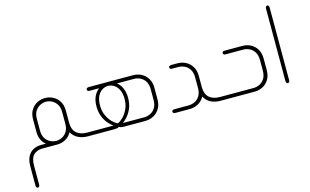

<svg xmlns="http://www.w3.org/2000/svg" viewBox="-105 -929 2445 1516"><g transform="rotate(-15 1117.0 -171.0)"><path d="M537 0H526Q480 0 445 -18Q410 -36 393 -69Q375 -35 343 -17.5Q311 0 275 0H151Q108 0 81 26Q54 52 54 114V268Q54 278 50 283.5Q46 289 39 289Q33 289 28.5 283.5Q24 278 24 268V112Q24 64 40 32.5Q56 1 84.5 -14.5Q113 -30 149 -30H189Q167 -47 154 -75Q141 -103 141 -139V-241Q141 -287 160.5 -318Q180 -349 210.5 -364.5Q241 -380 275 -380Q309 -380 339.5 -364.5Q370 -349 389.5 -318Q409 -287 409 -241V-141Q409 -86 440 -58Q471 -30 529 -30H537ZM275 -30Q299 -30 322.5 -41.5Q346 -53 362 -78Q378 -103 378 -142V-237Q378 -277 362 -301.5Q346 -326 322.5 -338Q299 -350 275 -350Q251 -350 227 -338Q203 -326 187 -301.5Q171 -277 171 -237V-142Q171 -103 187 -78Q203 -53 227 -41.5Q251 -30 275 -30Z M524 0V-30H742Q725 -41 703.5 -64.5Q682 -88 666.5 -125Q651 -162 651 -212Q651 -258 667 -291.5Q683 -325 708 -344H631Q624 -344 619.5 -346Q615 -348 613 -351.5Q611 -355 611 -359Q611 -365 616 -369.5Q621 -374 631 -374H993Q1031 -374 1062 -357.5Q1093 -341 1112 -309.5Q1131 -278 1131 -234V-140Q1131 -96 1112 -64.5Q1093 -33 1062 -16.5Q1031 0 993 0H824Q808 0 798 -2Q788 -4 780 -9Q773 -4 763.5 -2Q754 0 737 0ZM780 -38Q799 -45 822.5 -68Q846 -91 863.5 -127.5Q881 -164 881 -209Q881 -257 866 -286.5Q851 -316 827.5 -330Q804 -344 780 -344Q757 -344 733.5 -330Q710 -316 695 -286.5Q680 -257 680 -209Q680 -164 697 -127.5Q714 -91 737.5 -68Q761 -45 780 -38ZM819 -30H993Q1020 -30 1044.5 -42Q1069 -54 1084.5 -79.5Q1100 -105 1100 -143V-230Q1100 -269 1084.5 -294.5Q1069 -320 1044.5 -332Q1020 -344 993 -344H854Q880 -325 895 -291Q910 -257 910 -213Q910 -162 894 -125.5Q878 -89 857 -65.5Q836 -42 819 -30Z M1621 -30V0H1611Q1563 0 1529 -18Q1495 -36 1478 -70Q1458 -33 1425 -16.5Q1392 0 1357 0H1240Q1230 0 1224.5 -4Q1219 -8 1219 -15Q1219 -22 1224.5 -26Q1230 -30 1240 -30H1355Q1382 -30 1407 -42Q1432 -54 1447.5 -79.5Q1463 -105 1463 -143V-230Q1463 -269 1447.5 -294.5Q1432 -320 1407 -332Q1382 -344 1355 -344H1306Q1296 -344 1290.5 -348Q1285 -352 1285 -359Q1285 -365 1290.5 -369.5Q1296 -374 1306 -374H1356Q1394 -374 1425 -357.5Q1456 -341 1475 -309.5Q1494 -278 1494 -234V-141Q1494 -86 1525 -58Q1556 -30 1614 -30Z M1609 0V-30H1886Q1913 -30 1937.5 -42Q1962 -54 1977.5 -79.5Q1993 -105 1993 -143V-230Q1993 -269 1977.5 -294.5Q1962 -320 1937.5 -332Q1913 -344 1886 -344H1742Q1732 -344 1727 -348Q1722 -352 1722 -359Q1722 -365 1727 -369.5Q1732 -374 1742 -374H1887Q1925 -374 1956 -357.5Q1987 -341 2005.5 -309.5Q2024 -278 2024 -234V-140Q2024 -96 2005.5 -64.5Q1987 -33 1956 -16.5Q1925 0 1887 0Z M2144 -610Q2144 -621 2148.5 -626Q2153 -631 2159 -631Q2166 -631 2170 -626Q2174 -621 2174 -610V-18Q2174 -8 2170 -2.5Q2166 3 2159 3Q2153 3 2148.5 -2.5Q2144 -8 2144 -18Z"/></g></svg>

Font: Beiruti ExtraLight
Style: Regular
Weight: 250
Designer: Arlette Boutros
Foundry: Boutros
Version: Version 1.41